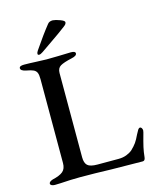

<svg xmlns="http://www.w3.org/2000/svg" viewBox="-124 -928 833 1019"><g transform="rotate(-15 292.5 -418.5)"><path d="M25 -8Q25 -19 46 -26Q86 -35 103.5 -50Q121 -65 121 -96V-557Q121 -581 116 -592.5Q111 -604 99 -610Q87 -616 59 -621Q30 -627 30 -641Q30 -654 56 -654Q83 -654 123 -652Q159 -650 179 -650L243 -651Q287 -653 313 -653Q338 -653 338 -641Q338 -627 309 -621Q264 -611 245.5 -600Q227 -589 227 -562V-99Q227 -68 241.5 -54.5Q256 -41 296 -41H412Q436 -41 455.5 -48.5Q475 -56 488 -67Q506 -84 517 -99.5Q528 -115 540 -141Q548 -157 553 -164.5Q558 -172 564 -172Q570 -172 573.5 -166Q577 -160 577 -153Q577 -150 576 -147.5Q575 -145 575 -142Q561 -92 555.5 -67.5Q550 -43 547 -13Q545 5 532 5Q480 5 360 3Q272 0 188 0Q141 0 81 4L50 5Q38 5 31.5 1Q25 -3 25 -8ZM140 -691Q140 -698 147 -708Q198 -783 235 -829Q244 -842 264 -842Q279 -841 303.5 -832Q328 -823 327 -814Q326 -808 323 -804Q320 -800 312 -794Q281 -770 221 -729Q185 -705 169 -693Q156 -684 148 -684Q140 -684 140 -691Z"/></g></svg>

Font: EB Garamond Medium
Style: Regular
Weight: 500
Designer: Georg Duffner and Octavio Pardo
Foundry: Georg Duffner
Version: Version 1.000